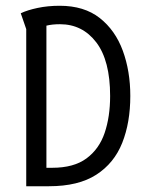

<svg xmlns="http://www.w3.org/2000/svg" viewBox="-20 -646 523 666"><path d="M71 -545 52 -600Q75 -611 110.5 -618.5Q146 -626 187 -626Q272 -626 326 -583.5Q380 -541 406 -470Q432 -399 432 -313Q432 -221 404 -150.5Q376 -80 314 -40Q252 0 150 0H71ZM141 -64H161Q236 -64 280 -96.5Q324 -129 343 -185Q362 -241 362 -313Q362 -436 314 -499Q266 -562 188 -562Q161 -562 141 -557Z"/></svg>

Font: Aubrey
Style: Regular
Weight: 400
Designer: Gayaneh Bagdasaryan
Foundry: Cyreal.org
Version: Version 1.102; ttfautohint (v1.8.3)